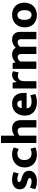

<svg xmlns="http://www.w3.org/2000/svg" viewBox="1538 -2294 766 3883"><g transform="rotate(-90 1921.5 -352.0)"><path d="M354 -357Q327 -370 297 -377.5Q267 -385 239 -385Q213 -385 197 -376Q181 -367 181 -351Q181 -334 196.5 -322.5Q212 -311 258 -298L288 -289Q348 -271 379 -236.5Q410 -202 410 -148Q410 -112 395 -82.5Q380 -53 352.5 -32Q325 -11 286.5 0Q248 11 201 11Q150 11 110.5 2Q71 -7 37 -24L69 -131Q98 -116 129.5 -106.5Q161 -97 194 -97Q232 -97 247.5 -108Q263 -119 263 -134Q263 -143 259.5 -149.5Q256 -156 247 -162Q238 -168 221.5 -173.5Q205 -179 179 -187L148 -196Q89 -215 62 -248.5Q35 -282 35 -339Q35 -372 48 -399.5Q61 -427 85.5 -447.5Q110 -468 145.5 -479.5Q181 -491 227 -491Q273 -491 312.5 -482.5Q352 -474 384 -459Z M761 -97Q793 -97 817.5 -105.5Q842 -114 855 -121L882 -21Q865 -11 825 0Q785 11 737 11Q681 11 633.5 -5Q586 -21 551.5 -52.5Q517 -84 497 -130.5Q477 -177 477 -238Q477 -294 496 -340.5Q515 -387 550 -420.5Q585 -454 633 -472.5Q681 -491 740 -491Q771 -491 807.5 -484Q844 -477 882 -457L851 -356Q831 -368 806.5 -376Q782 -384 757 -384Q699 -384 663 -348.5Q627 -313 627 -242Q627 -202 639 -174.5Q651 -147 670 -129.5Q689 -112 713 -104.5Q737 -97 761 -97Z M1120 0H972V-715H1120V-442Q1147 -463 1184 -477Q1221 -491 1263 -491Q1307 -491 1339 -478Q1371 -465 1392 -441.5Q1413 -418 1423.5 -386Q1434 -354 1434 -315V0H1286V-291Q1286 -339 1266.5 -359Q1247 -379 1212 -379Q1188 -379 1163 -368Q1138 -357 1120 -339Z M1984 -197H1674V-193Q1674 -143 1713 -120Q1752 -97 1811 -97Q1852 -97 1883 -105Q1914 -113 1935 -124L1962 -22Q1935 -9 1893.5 1Q1852 11 1792 11Q1738 11 1689.5 -3.5Q1641 -18 1604.5 -48Q1568 -78 1546.5 -124Q1525 -170 1525 -234Q1525 -291 1542.5 -338.5Q1560 -386 1592 -420Q1624 -454 1668.5 -472.5Q1713 -491 1767 -491Q1866 -491 1925 -431Q1984 -371 1984 -260ZM1833 -298Q1833 -315 1829 -331Q1825 -347 1816.5 -359.5Q1808 -372 1794.5 -379.5Q1781 -387 1762 -387Q1727 -387 1704 -362.5Q1681 -338 1677 -296Z M2075 0V-480H2191L2206 -396Q2215 -414 2228 -431.5Q2241 -449 2259 -462Q2277 -475 2300.5 -483Q2324 -491 2353 -491Q2375 -491 2393.5 -485.5Q2412 -480 2423 -473L2399 -358Q2388 -364 2371 -369Q2354 -374 2329 -374Q2283 -374 2252.5 -344Q2222 -314 2222 -240V0Z M2619 0H2471V-480H2586L2603 -420Q2635 -453 2673 -472Q2711 -491 2758 -491Q2861 -491 2899 -418Q2931 -451 2971.5 -471Q3012 -491 3058 -491Q3135 -491 3177 -449.5Q3219 -408 3219 -328V0H3071V-313Q3071 -343 3055 -361Q3039 -379 3012 -379Q2988 -379 2962 -367Q2936 -355 2919 -332V0H2771V-313Q2771 -343 2755 -361Q2739 -379 2712 -379Q2688 -379 2662 -365Q2636 -351 2619 -328Z M3810 -243Q3810 -184 3790.5 -137Q3771 -90 3737 -57Q3703 -24 3657 -6.5Q3611 11 3558 11Q3505 11 3459.5 -5.5Q3414 -22 3381 -53Q3348 -84 3329 -129.5Q3310 -175 3310 -233Q3310 -294 3329.5 -342Q3349 -390 3383 -423Q3417 -456 3463 -473.5Q3509 -491 3562 -491Q3615 -491 3660.5 -475Q3706 -459 3739 -427.5Q3772 -396 3791 -350Q3810 -304 3810 -243ZM3658 -238Q3658 -277 3650 -304.5Q3642 -332 3628 -349.5Q3614 -367 3596 -375Q3578 -383 3559 -383Q3540 -383 3522.5 -376Q3505 -369 3491.5 -352Q3478 -335 3470 -307.5Q3462 -280 3462 -238Q3462 -165 3492 -131Q3522 -97 3561 -97Q3580 -97 3597.5 -104.5Q3615 -112 3628.5 -128.5Q3642 -145 3650 -172Q3658 -199 3658 -238Z"/></g></svg>

Font: Ek Mukta ExtraBold
Style: Regular
Weight: 800
Designer: Girish Dalvi and Yashodeep Gholap
Foundry: Ek Type
Version: Version 2.538;PS 1.002;hotconv 16.6.51;makeotf.lib2.5.65220;